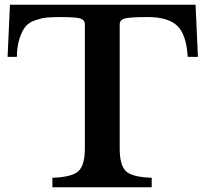

<svg xmlns="http://www.w3.org/2000/svg" viewBox="-20 -790 867 810"><path d="M805 -770 815 -550H772Q766 -646 727 -682Q688 -718 604 -718Q528 -718 506.5 -712Q485 -706 485 -687V-163Q485 -95 510 -69Q535 -43 620 -40V0H201V-40Q286 -43 312 -69Q338 -95 338 -163V-687Q338 -706 319 -712Q300 -718 235 -718Q199 -718 178 -716Q157 -714 130 -705Q103 -696 88.5 -679Q74 -662 63 -629.5Q52 -597 51 -550H12L22 -770Z"/></svg>

Font: Libre Baskerville
Style: Bold
Weight: 700
Designer: Pablo Impallari, Rodrigo Fuenzalida
Foundry: Pablo Impallari, Rodrigo Fuenzalida
Version: Version 1.000